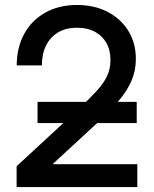

<svg xmlns="http://www.w3.org/2000/svg" viewBox="-20 -759 623 779"><path d="M47.4 0V-84.5L305.7 -323.2Q346.2 -361.3 373.5 -391.4Q400.9 -421.4 414.6 -450.7Q428.2 -480 428.2 -515.1Q428.2 -555.7 411.4 -585.2Q394.5 -614.7 364.3 -630.6Q334 -646.5 292 -646.5Q247.6 -646.5 215.8 -627.7Q184.1 -608.9 167 -574.7Q149.9 -540.5 149.9 -493.7H47.9Q47.9 -566.4 78.4 -621.8Q108.9 -677.2 164.1 -708Q219.2 -738.8 292.5 -738.8Q362.8 -738.8 416.5 -710.9Q470.2 -683.1 500.7 -633.8Q531.2 -584.5 531.2 -520Q531.2 -473.6 514.2 -432.9Q497.1 -392.1 461.4 -349.9Q425.8 -307.6 369.6 -255.4L195.8 -95.2V-92.8H537.1V0ZM132.3 -259.8V-345.7H534.7V-259.8Z"/></svg>

Font: Inter 28pt Medium
Style: Regular
Weight: 500
Designer: Rasmus Andersson
Foundry: rsms
Version: Version 4.001;git-66647c0bb